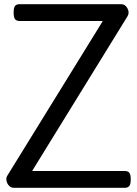

<svg xmlns="http://www.w3.org/2000/svg" viewBox="-20 -895 653 915"><path d="M45 0Q33 0 23.5 -9.5Q14 -19 11 -33Q8 -47 15 -58L470 -795H73Q58 -795 51.5 -804Q45 -813 45 -835Q45 -858 51.5 -866.5Q58 -875 73 -875H558Q577 -875 587.5 -855Q598 -835 588 -818L133 -80H575Q590 -80 596.5 -71.5Q603 -63 603 -40Q603 -18 596.5 -9Q590 0 575 0Z"/></svg>

Font: Playwrite GB S
Style: Regular
Weight: 400
Designer: Veronika Burian, José Scaglione
Foundry: TypeTogether
Version: Version 1.000